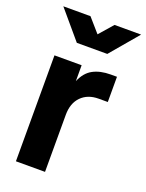

<svg xmlns="http://www.w3.org/2000/svg" viewBox="-147 -857 709 930"><g transform="rotate(20 207.5 -392.0)"><path d="M55 -546H195V-464Q215 -512 252 -532Q289 -552 343 -552H375V-422H328Q272 -422 238.5 -388Q205 -354 205 -294V0H55ZM14 -784H154L216 -713L278 -784H415L293 -640H136Z"/></g></svg>

Font: Eudoxus Sans ExtraBold
Style: Regular
Weight: 800
Designer: Stijn de Vries
Foundry: tokotype
Version: Version 2.005